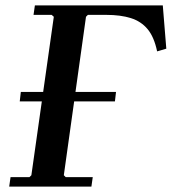

<svg xmlns="http://www.w3.org/2000/svg" viewBox="-20 -690 635 710"><path d="M582 -670 595 -510 561 -500Q550 -553 526 -582Q502 -611 464 -623Q426 -635 373 -635H305L298 -628L216 -42L223 -35H323L318 0H14L19 -35H89L96 -42L179 -628L171 -635H104L109 -670ZM57 -350H409L405 -315H53Z"/></svg>

Font: Brygada 1918 SemiBold
Style: Italic
Weight: 600
Italic angle: -8°
Designer: Mateusz Machalski | Borys Kosmynka | Przemek Hoffer
Foundry: NIEPODLEGLA 2018
Version: Version 3.006